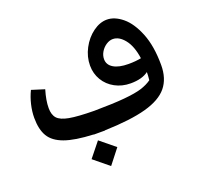

<svg xmlns="http://www.w3.org/2000/svg" viewBox="-138 -746 1175 1125"><g transform="rotate(-20 449.5 -183.5)"><path d="M407 15V16H375H336V15Q221 10 157.5 -13Q94 -36 68 -79.5Q42 -123 42 -195Q42 -235 52 -277Q62 -319 80 -356L160 -331Q141 -268 141 -220Q141 -178 161 -156Q181 -134 233 -124.5Q285 -115 387 -114Q505 -115 575.5 -121.5Q646 -128 684.5 -140Q723 -152 751 -172Q753 -189 753.5 -201.5Q754 -214 754 -222Q715 -192 643 -192Q590 -192 546.5 -215.5Q503 -239 478.5 -280Q454 -321 454 -371Q454 -426 481 -477Q508 -528 551 -559.5Q594 -591 638 -591Q686 -591 734 -551.5Q782 -512 814.5 -431Q847 -350 847 -232Q847 -148 804 -95.5Q761 -43 665 -16.5Q569 10 407 15ZM670 -303Q714 -303 749 -310Q738 -388 704.5 -430Q671 -472 632 -472Q611 -472 590.5 -458.5Q570 -445 557 -423.5Q544 -402 544 -378Q544 -343 577 -323Q610 -303 670 -303ZM275 147 348 56 441 132 369 224Z"/></g></svg>

Font: FiraGO Medium
Style: Italic
Weight: 500
Italic angle: -8°
Designer: bBox Type GmbH
Foundry: bBox Type GmbH
Version: Version 1.001